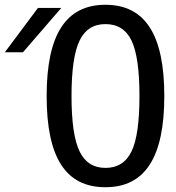

<svg xmlns="http://www.w3.org/2000/svg" viewBox="-107 -762 729 796"><path d="M330.1 14.2C494.6 14.2 574.2 -109.9 574.2 -363.8C574.2 -618.2 494.6 -742.2 330.1 -742.2C166 -742.2 86.4 -618.2 86.4 -363.8C86.4 -108.4 165.5 14.2 330.1 14.2ZM-86.9 -545.4H-11.7L147 -729H50.3ZM330.1 -65.9C280.3 -65.9 244.6 -88.9 222.7 -134.8C200.7 -180.7 189.5 -256.8 189.5 -363.8C189.5 -470.7 200.7 -547.4 222.7 -593.3C244.6 -639.2 280.3 -662.1 330.1 -662.1C380.4 -662.1 416.5 -639.2 438.5 -593.3C460.4 -547.4 471.2 -470.7 471.2 -363.8C471.2 -256.8 460.4 -180.2 438.5 -134.8C416.5 -88.9 380.4 -65.9 330.1 -65.9Z"/></svg>

Font: Hack
Style: Regular
Weight: 400
Monospace: yes
Designer: Christopher Simpkins
Foundry: Christopher Simpkins
Version: Version 2.010